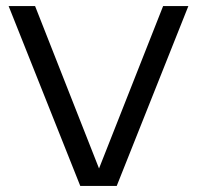

<svg xmlns="http://www.w3.org/2000/svg" viewBox="-20 -615 652 635"><path d="M245.5 0 8.5 -595H96L316.5 -35H298.5L519.5 -595H603L366 0Z"/></svg>

Font: Encode Sans SC SemiExpanded
Style: Regular
Weight: 400
Width: 6
Designer: Multiple Designers
Foundry: Impallari Type
Version: Version 3.002